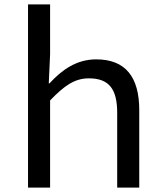

<svg xmlns="http://www.w3.org/2000/svg" viewBox="-20 -850 740 870"><path d="M107 -830V0H207V-395C271 -461 317 -495 383 -495C475 -495 511 -445 511 -339V0H611V-351C611 -502 548 -581 416 -581C327 -581 261 -534 204 -472H201L207 -604V-830Z"/></svg>

Font: Kawkab Mono Light
Style: Bold
Weight: 400
Monospace: yes
Designer: Abdullah Arif
Foundry: Abdullah Arif
Version: Version 1.000;PS 000.500;hotconv 1.0.88;makeotf.lib2.5.64775